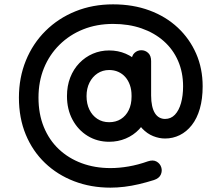

<svg xmlns="http://www.w3.org/2000/svg" viewBox="-20 -709 996 883"><path d="M675 -428Q675 -453 661.5 -465.5Q648 -478 630 -478Q612 -478 598.5 -465.5Q585 -453 585 -428Q585 -401 585 -376Q585 -351 585 -324.5Q585 -298 585 -264Q585 -229 572 -202.5Q559 -176 536 -161.5Q513 -147 482 -147Q451 -147 427.5 -162.5Q404 -178 391 -205Q378 -232 378 -267Q378 -302 391.5 -329Q405 -356 428.5 -371.5Q452 -387 482 -387Q505 -387 524 -378.5Q543 -370 556.5 -354.5Q570 -339 577.5 -317.5Q585 -296 585 -270Q585 -216 598.5 -178.5Q612 -141 634.5 -117.5Q657 -94 684.5 -83Q712 -72 739 -72Q775 -72 806.5 -87.5Q838 -103 862 -133.5Q886 -164 899 -209Q912 -254 912 -312Q912 -394 882 -462.5Q852 -531 797.5 -582Q743 -633 667.5 -661Q592 -689 500 -689Q406 -689 327 -657Q248 -625 189.5 -567Q131 -509 99 -430.5Q67 -352 67 -260Q67 -166 98.5 -90Q130 -14 187 40.5Q244 95 321 124.5Q398 154 488 154Q519 154 552 150Q585 146 619 138Q653 130 688 119Q712 111 719.5 94Q727 77 721.5 60Q716 43 700 34Q684 25 660 33Q615 49 571.5 56.5Q528 64 488 64Q416 64 355.5 41.5Q295 19 250.5 -23Q206 -65 181.5 -125Q157 -185 157 -260Q157 -334 182 -395.5Q207 -457 253.5 -503Q300 -549 362.5 -574Q425 -599 500 -599Q572 -599 631 -578.5Q690 -558 733 -520Q776 -482 799 -429Q822 -376 822 -312Q822 -269 812.5 -235Q803 -201 784.5 -181.5Q766 -162 739 -162Q725 -162 713 -168.5Q701 -175 692.5 -188.5Q684 -202 679.5 -222.5Q675 -243 675 -270Q675 -317 660 -355Q645 -393 619 -420Q593 -447 558 -462Q523 -477 482 -477Q442 -477 407 -462Q372 -447 345 -419Q318 -391 303 -352.5Q288 -314 288 -267Q288 -206 313.5 -158.5Q339 -111 383 -84Q427 -57 482 -57Q523 -57 558.5 -72Q594 -87 620 -114.5Q646 -142 660.5 -180Q675 -218 675 -264Q675 -287 675 -318.5Q675 -350 675 -380Q675 -410 675 -428Z"/></svg>

Font: Tilt Neon
Style: Regular
Weight: 400
Designer: Andy Clymer
Foundry: Andy Clymer
Version: Version 1.000